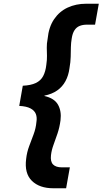

<svg xmlns="http://www.w3.org/2000/svg" viewBox="-20 -831 549 1028"><path d="M266 177Q191 177 150.5 137Q110 97 120 20Q124 -16 136 -48Q148 -80 160 -112Q172 -144 175 -178Q179 -202 172 -220.5Q165 -239 143.5 -250.5Q122 -262 83 -264L102 -372Q145 -374 171.5 -386.5Q198 -399 211 -423.5Q224 -448 228 -484Q232 -511 231.5 -532.5Q231 -554 230.5 -575.5Q230 -597 235 -623Q241 -686 269.5 -728Q298 -770 342.5 -790.5Q387 -811 441 -811H509L489 -699H446Q423 -699 406 -692Q389 -685 378.5 -668.5Q368 -652 364 -625Q360 -602 359.5 -578Q359 -554 358.5 -527Q358 -500 352 -466Q347 -427 330.5 -396.5Q314 -366 286 -346.5Q258 -327 218 -319V-317Q271 -305 290.5 -270.5Q310 -236 304 -187Q299 -149 288 -116.5Q277 -84 266.5 -55.5Q256 -27 253 0Q249 34 264 49.5Q279 65 311 65H354L334 177Z"/></svg>

Font: DM Sans 11pt
Style: Bold Italic
Weight: 700
Italic angle: -10°
Version: Version 4.004;gftools[0.9.30]